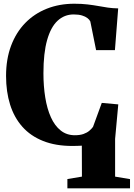

<svg xmlns="http://www.w3.org/2000/svg" viewBox="-20 -772 718 1030"><path d="M341.5 238.5V188.5L419.5 175.5L419 9.5Q408 10 395.2 10.5Q382.5 11 368 11Q278 11 211 -15.8Q144 -42.5 100 -92Q56 -141.5 34.2 -210.8Q12.5 -280 12.5 -364.5Q12.5 -455 39.5 -526.8Q66.5 -598.5 115.5 -648.8Q164.5 -699 231.5 -725.5Q298.5 -752 378.5 -752Q419 -752 450 -748.2Q481 -744.5 507 -739.8Q533 -735 558.8 -731.2Q584.5 -727.5 614 -727L596.5 -503H495.5L464.5 -657Q460 -666.5 449 -675Q438 -683.5 420 -689Q402 -694.5 375 -694.5Q325.5 -694.5 289 -660.8Q252.5 -627 232.8 -557.2Q213 -487.5 213 -379Q213 -309.5 222.8 -249Q232.5 -188.5 253 -143Q273.5 -97.5 305.5 -72Q337.5 -46.5 381.5 -46.5Q408.5 -46.5 427.8 -53.2Q447 -60 459.5 -70.8Q472 -81.5 479 -91.5L526 -220L614.5 -212L597.5 -27V175.5L677.5 189V238.5Z"/></svg>

Font: Merriweather 60pt Black
Style: Regular
Weight: 900
Version: Version 2.100